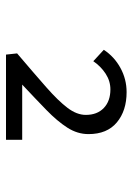

<svg xmlns="http://www.w3.org/2000/svg" viewBox="79 -916 442 640"><g transform="rotate(90 300.0 -596.0)"><path d="M162 -395 158 -432Q225 -489 270.5 -529Q316 -569 339.5 -600Q363 -631 363 -661Q363 -699 340 -721Q317 -743 278 -743Q250 -743 225.5 -727Q201 -711 184 -686L146 -721Q169 -756 206.5 -776.5Q244 -797 287 -797Q349 -797 388 -764.5Q427 -732 427 -670Q427 -633 405.5 -599.5Q384 -566 347 -530Q310 -494 262 -449H446V-395Z"/></g></svg>

Font: SauceCodePro NFM
Style: Regular
Weight: 400
Monospace: yes
Designer: Paul D. Hunt, Teo Tuominen
Foundry: Adobe
Version: Version 2.042;hotconv 1.1.0;makeotfexe 2.6.0;Nerd Fonts 3.3.